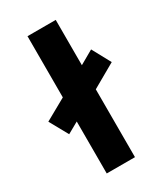

<svg xmlns="http://www.w3.org/2000/svg" viewBox="-181 -774 729 848"><g transform="rotate(-30 183.0 -350.0)"><path d="M249 -346V0H105V-265L48 -233L-4 -327L105 -388V-700H249V-469L319 -509L370 -415Z"/></g></svg>

Font: Post Grotesk Bold
Style: Bold
Weight: 700
Version: Version 1.0